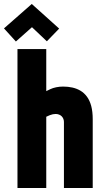

<svg xmlns="http://www.w3.org/2000/svg" viewBox="-47 -947 513 967"><path d="M251 -803 113 -927 -27 -804 33 -738 114 -810 189 -739ZM186 -488V-700H41V0H186V-359Q196 -364 204 -367Q212 -370 219 -371.5Q226 -373 233 -373Q242 -373 250 -370Q258 -367 263.5 -361.5Q269 -356 272 -348.5Q275 -341 275 -333V0H420V-346Q420 -385 412.5 -413Q405 -441 391 -460Q377 -479 358.5 -490Q340 -501 318 -506Q296 -511 271 -511Q253 -511 236 -507.5Q219 -504 206.5 -498Q194 -492 186 -488Z"/></svg>

Font: Advent Pro ExtraBold
Style: Regular
Weight: 800
Designer: VivaRado, Andreas Kalpakidis
Foundry: VivaRado, Andreas Kalpakidis
Version: Version 3.000